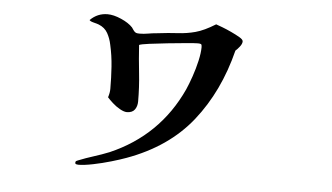

<svg xmlns="http://www.w3.org/2000/svg" viewBox="-41 -517 1083 627"><g transform="rotate(5 500.0 -204.0)"><path d="M735 -403Q735 -395 727.5 -385.5Q720 -376 714 -371Q680 -235 602.5 -137.5Q525 -40 390 9Q371 16 342 24.5Q313 33 283.5 39Q254 45 235 45Q232 45 228.5 44Q225 43 225 39Q225 35 227.5 33.5Q230 32 233 31Q258 21 283.5 13Q309 5 334 -5Q493 -74 565 -231Q573 -249 582 -275Q591 -301 597 -327.5Q603 -354 603 -373Q603 -381 600 -382.5Q597 -384 590 -384Q581 -384 553 -381.5Q525 -379 491.5 -375.5Q458 -372 431.5 -368.5Q405 -365 399 -362Q402 -316 407 -270.5Q412 -225 412 -178Q412 -162 404 -151Q396 -140 378 -140Q369 -140 355.5 -147.5Q342 -155 330.5 -165.5Q319 -176 313 -183Q318 -198 318 -211Q318 -247 315.5 -283.5Q313 -320 305 -355Q301 -375 291.5 -392Q282 -409 262 -417Q257 -419 245 -422Q233 -425 231 -429Q255 -453 288 -453Q308 -453 333 -442Q358 -431 371 -417Q374 -413 376.5 -409Q379 -405 383 -402Q386 -400 389.5 -399.5Q393 -399 397 -399Q411 -399 425 -401.5Q439 -404 452 -405Q493 -410 522 -411.5Q551 -413 579 -420.5Q607 -428 644 -451Q650 -449 664.5 -443.5Q679 -438 695 -430.5Q711 -423 723 -416Q735 -409 735 -403Z"/></g></svg>

Font: Kaisei HarunoUmi
Style: Bold
Weight: 700
Designer: Font-Kai, 金井和夫
Foundry: KAZUO KANAI
Version: Version 5.003